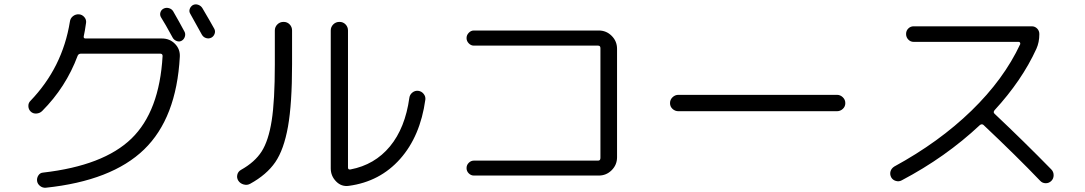

<svg xmlns="http://www.w3.org/2000/svg" viewBox="-20 -839 5040 892"><path d="M179.7 -37.1Q460.9 -69.3 590.8 -195.3Q720.7 -321.3 735.4 -579.1Q735.4 -589.8 723.6 -589.8H357.4Q344.7 -589.8 340.8 -580.1Q286.1 -433.6 175.8 -323.2Q165 -312.5 148.9 -311.5Q132.8 -310.5 122.1 -321.3Q112.3 -331.1 111.8 -345.7Q111.3 -360.4 121.1 -370.1Q270.5 -525.4 304.7 -738.3Q306.6 -753.9 318.8 -763.7Q331.1 -773.4 346.7 -772.5Q361.3 -771.5 371.6 -759.8Q381.8 -748 379.9 -733.4Q374 -691.4 369.1 -670.9Q367.2 -660.2 377 -660.2H732.4Q768.6 -660.2 793 -635.3Q817.4 -610.4 815.4 -575.2Q799.8 -290 649.4 -144.5Q499 1 192.4 33.2Q177.7 34.2 166 24.9Q154.3 15.6 152.3 2Q150.4 -11.7 158.2 -23.9Q166 -36.1 179.7 -37.1ZM836.9 -692.4Q842.8 -681.6 838.9 -668.9Q835 -656.2 824.2 -649.9Q813.5 -643.6 800.8 -648.4Q788.1 -653.3 782.2 -664.1Q746.1 -730.5 728.5 -757.8Q721.7 -768.6 725.1 -780.8Q728.5 -793 739.7 -798.8Q751 -804.7 764.2 -801.3Q777.3 -797.9 784.2 -787.1Q813.5 -736.3 836.9 -692.4ZM919.9 -801.8Q958 -737.3 975.6 -705.1Q981.4 -694.3 977.1 -682.1Q972.7 -669.9 961.9 -664.1Q950.2 -658.2 937.5 -662.1Q924.8 -666 918 -677.7Q887.7 -731.4 864.3 -774.4Q857.4 -785.2 861.3 -796.9Q865.2 -808.6 876 -815.4Q887.7 -821.3 900.4 -816.9Q913.1 -812.5 919.9 -801.8Z M1600.6 24.4Q1566.4 29.3 1541.5 3.9Q1516.6 -21.5 1516.6 -56.6V-697.3Q1516.6 -713.9 1528.3 -725.6Q1540 -737.3 1557.1 -737.3Q1574.2 -737.3 1585.4 -725.6Q1596.7 -713.9 1596.7 -697.3V-60.5Q1596.7 -49.8 1608.4 -51.8Q1720.7 -73.2 1791.5 -158.7Q1862.3 -244.1 1881.8 -384.8Q1883.8 -399.4 1896 -409.2Q1908.2 -418.9 1923.3 -417Q1938.5 -415 1948.2 -402.8Q1958 -390.6 1956.1 -376Q1932.6 -206.1 1838.9 -100.6Q1745.1 4.9 1600.6 24.4ZM1142.6 14.6Q1128.9 22.5 1112.3 18.1Q1095.7 13.7 1086.9 0Q1079.1 -12.7 1082.5 -27.3Q1085.9 -42 1099.6 -49.8Q1164.1 -85.9 1195.8 -135.7Q1227.5 -185.5 1242.2 -278.3Q1256.8 -371.1 1256.8 -540V-697.3Q1256.8 -713.9 1268.6 -725.6Q1280.3 -737.3 1297.4 -737.3Q1314.5 -737.3 1325.7 -725.6Q1336.9 -713.9 1336.9 -697.3V-540Q1336.9 -357.4 1317.9 -250.5Q1298.8 -143.6 1258.8 -85.4Q1218.8 -27.3 1142.6 14.6Z M2758.8 -92.8Q2769.5 -92.8 2769.5 -105.5V-615.2Q2769.5 -627 2758.8 -627H2181.6Q2168 -627 2157.7 -637.7Q2147.5 -648.4 2147.5 -662.1Q2147.5 -675.8 2157.7 -686.5Q2168 -697.3 2181.6 -697.3H2761.7Q2796.9 -697.3 2821.8 -672.4Q2846.7 -647.5 2846.7 -612.3V-108.4Q2846.7 -73.2 2821.8 -48.3Q2796.9 -23.4 2761.7 -23.4H2181.6Q2168 -23.4 2157.7 -33.7Q2147.5 -43.9 2147.5 -58.1Q2147.5 -72.3 2157.7 -82.5Q2168 -92.8 2181.6 -92.8Z M3131.8 -322.3Q3116.2 -322.3 3104.5 -333Q3092.8 -343.8 3092.8 -359.9Q3092.8 -376 3104.5 -387.2Q3116.2 -398.4 3131.8 -398.4H3868.2Q3883.8 -398.4 3895.5 -387.2Q3907.2 -376 3907.2 -359.9Q3907.2 -343.8 3895.5 -333Q3883.8 -322.3 3868.2 -322.3Z M4168.9 -1Q4156.2 5.9 4141.6 1.5Q4127 -2.9 4120.1 -15.6Q4113.3 -29.3 4117.2 -43Q4121.1 -56.6 4134.8 -65.4Q4342.8 -178.7 4493.2 -324.7Q4643.6 -470.7 4719.7 -633.8Q4720.7 -637.7 4718.8 -641.1Q4716.8 -644.5 4712.9 -644.5H4224.6Q4210 -644.5 4199.7 -655.3Q4189.5 -666 4189.5 -681.2Q4189.5 -696.3 4199.7 -706.5Q4210 -716.8 4224.6 -716.8H4773.4Q4788.1 -716.8 4798.3 -706.5Q4808.6 -696.3 4808.6 -680.7Q4808.6 -642.6 4794.9 -612.3Q4727.5 -464.8 4600.6 -327.1Q4592.8 -317.4 4600.6 -310.5Q4736.3 -182.6 4864.3 -51.8Q4875 -41 4875 -24.9Q4875 -8.8 4863.8 2Q4852.5 12.7 4837.4 12.2Q4822.3 11.7 4812.5 1Q4703.1 -113.3 4548.8 -258.8Q4541 -264.6 4532.2 -257.8Q4373 -108.4 4168.9 -1Z"/></svg>

Font: Rounded-X Mgen+ 1mn regular
Style: Regular
Weight: 400
Designer: [Source Han Sans]
Ryoko NISHIZUKA  (kana & ideographs); Paul D. Hunt (Latin, Greek & Cyrillic); Wenlong ZHANG  (bopomofo
Version: Version 1.059.20150602